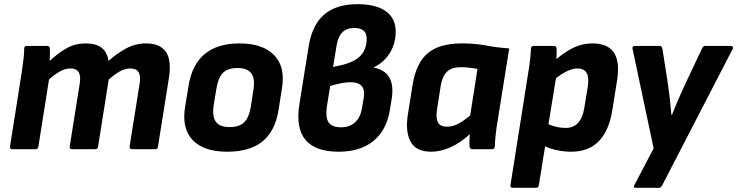

<svg xmlns="http://www.w3.org/2000/svg" viewBox="-20 -715 3532 920"><path d="M39 0Q26 0 28 -13L84 -368Q88 -398 92 -427.5Q96 -457 96 -482Q96 -495 109 -495H206Q218 -495 219 -482Q219 -469 219 -454Q219 -439 218 -423Q256 -459 297.5 -483Q339 -507 390 -507Q441 -507 467.5 -485.5Q494 -464 500 -423Q540 -459 584.5 -483Q629 -507 679 -507Q747 -507 775 -466.5Q803 -426 789 -339L737 -13Q736 0 724 0H613Q600 0 601 -13L649 -314Q661 -387 605 -387Q581 -387 555.5 -373.5Q530 -360 501 -334L450 -13Q448 0 437 0H326Q312 0 314 -13L362 -314Q374 -387 318 -387Q294 -387 269.5 -374Q245 -361 215 -335L164 -13Q162 0 150 0Z M1069 12Q956 12 903 -44Q850 -100 867 -203L884 -307Q918 -507 1128 -507Q1239 -507 1293.5 -451Q1348 -395 1331 -292L1315 -190Q1299 -87 1238 -37.5Q1177 12 1069 12ZM1080 -106Q1126 -106 1149.5 -128.5Q1173 -151 1182 -204L1194 -283Q1203 -338 1184 -363.5Q1165 -389 1118 -389Q1072 -389 1049 -366.5Q1026 -344 1017 -291L1004 -211Q996 -158 1014 -132Q1032 -106 1080 -106Z M1603 12Q1492 12 1444 -44.5Q1396 -101 1415 -218L1458 -487Q1474 -593 1532 -644Q1590 -695 1692 -695Q1782 -695 1829 -661Q1876 -627 1876 -564Q1876 -507 1848.5 -462Q1821 -417 1772 -393L1771 -391Q1877 -371 1857 -242L1849 -193Q1834 -93 1770.5 -40.5Q1707 12 1603 12ZM1576 -394 1598 -399Q1671 -413 1704 -444.5Q1737 -476 1737 -530Q1737 -581 1678 -581Q1606 -581 1593 -498ZM1615 -105Q1656 -105 1682 -129.5Q1708 -154 1715 -199L1723 -248Q1735 -321 1659 -321Q1621 -321 1562 -303L1546 -202Q1539 -151 1555 -128Q1571 -105 1615 -105Z M2046 12Q1973 12 1947 -37Q1921 -86 1935 -170L1957 -309Q1974 -413 2029.5 -460Q2085 -507 2193 -507Q2257 -507 2309 -497Q2361 -487 2420 -483L2363 -127Q2358 -97 2355 -68.5Q2352 -40 2351 -13Q2350 0 2337 0H2243Q2231 0 2230 -13Q2229 -26 2229.5 -41.5Q2230 -57 2231 -72Q2187 -31 2139 -9.5Q2091 12 2046 12ZM2122 -108Q2148 -108 2174 -121Q2200 -134 2233 -162L2268 -385Q2251 -388 2230 -390.5Q2209 -393 2188 -393Q2143 -393 2120.5 -370Q2098 -347 2091 -299L2074 -190Q2068 -151 2078 -129.5Q2088 -108 2122 -108Z M2437 185Q2424 185 2426 172L2512 -372Q2517 -401 2520 -429Q2523 -457 2524 -481Q2524 -495 2538 -495H2634Q2646 -495 2647 -482Q2648 -459 2646 -432Q2693 -471 2733.5 -489Q2774 -507 2819 -507Q2965 -507 2937 -331L2914 -187Q2882 12 2717 12Q2684 12 2650 5Q2616 -2 2592 -14L2562 172Q2560 185 2549 185ZM2747 -387Q2704 -387 2644 -340L2608 -120Q2647 -102 2690 -102Q2765 -102 2780 -199L2797 -303Q2809 -387 2747 -387Z M3027 185Q3012 185 3020 171L3112 -4L3011 -481Q3008 -495 3023 -495H3141Q3152 -495 3154 -482L3181 -309Q3186 -275 3190 -239Q3194 -203 3197 -165H3200Q3230 -241 3261 -307L3344 -483Q3349 -495 3360 -495H3482Q3488 -495 3491 -491Q3494 -487 3491 -481L3153 173Q3147 185 3136 185Z"/></svg>

Font: Sofia Sans ExtraBold
Style: Italic
Weight: 800
Italic angle: -9°
Designer: Botio Nikoltchev, Ani Petrova
Foundry: lettersoup
Version: Version 4.100; ttfautohint (v1.8.4.7-5d5b)